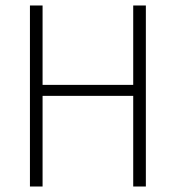

<svg xmlns="http://www.w3.org/2000/svg" viewBox="-20 -679 640 699"><path d="M89 0V-659H135V-370H465V-659H511V0H465V-330H135V0Z"/></svg>

Font: Source Code Pro Light
Style: Regular
Weight: 300
Monospace: yes
Designer: Paul D. Hunt, Teo Tuominen
Foundry: Adobe Systems Incorporated
Version: Version 2.030;PS 1.000;hotconv 16.6.51;makeotf.lib2.5.65220